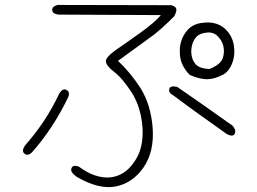

<svg xmlns="http://www.w3.org/2000/svg" viewBox="-20 -698 1040 776"><path d="M672 -677Q688 -673 692 -664Q696 -654 684 -632Q659 -607 633 -583.5Q607 -560 578 -540Q550 -520 519.5 -497.5Q489 -475 457 -452Q507 -405 548 -342Q590 -274 597 -181Q604 -85 560 -21Q515 43 446 56Q377 68 289 16Q262 -4 269 -18Q274 -33 298 -25Q364 24 425 19Q484 13 522 -43Q561 -96 556 -182Q550 -264 513 -323Q494 -352 476.5 -373Q459 -394 442 -407Q409 -432 408 -450Q407 -466 444 -493Q463 -506 488.5 -524Q514 -542 545 -564Q577 -587 598 -605Q619 -623 630 -637L216 -639Q192 -642 191 -657Q190 -672 213 -678ZM747 -395Q708 -435 707 -482Q704 -530 729 -565Q753 -602 801 -606Q848 -612 882 -588Q915 -562 924 -521Q932 -479 919 -444Q905 -407 879 -395Q865 -388 851 -383.5Q837 -379 822 -378Q808 -377 789 -381Q770 -385 747 -395ZM826 -419Q870 -436 880 -462Q889 -489 882 -515Q875 -539 854 -557Q834 -571 807 -565Q777 -560 765 -537Q752 -515 753 -485Q755 -456 771 -438Q787 -421 826 -419ZM696 -347Q750 -310 806 -270.5Q862 -231 920 -190Q935 -173 929 -158Q922 -143 897 -156Q842 -195 787.5 -234Q733 -273 680 -313Q661 -322 664 -338Q667 -353 696 -347ZM256 -306Q195 -179 109 -82Q92 -66 79 -77Q66 -87 81 -110Q122 -156 157 -208.5Q192 -261 220 -321Q234 -342 248 -335Q264 -327 256 -306Z"/></svg>

Font: Yomogi
Style: Regular
Weight: 400
Designer: satsuyako
Foundry: satsuyako
Version: Version 3.100